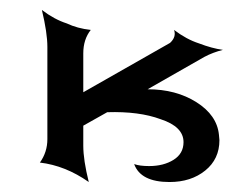

<svg xmlns="http://www.w3.org/2000/svg" viewBox="-20 -365 467 385"><path d="M249 -36Q260 -32 279 -32Q308 -32 328 -44.5Q348 -57 348 -80Q348 -111 302 -126Q259 -142 195 -140L147 -113V-73Q147 -44 158 0Q111 -33 60 -39Q75 -60 75 -86V-271Q75 -299 64 -345Q89 -326 114 -318Q135 -308 162 -305Q147 -286 147 -258V-180L321 -279Q334 -291 329 -305Q354 -286 379 -278Q405 -268 427 -265Q407 -260 390 -251L276 -186Q333 -186 374 -160Q415 -134 419 -95L420 -84Q420 -46 391.5 -23Q363 0 320 0Q262 0 249 -36Z"/></svg>

Font: RIT Indira
Style: Bold
Weight: 700
Designer: Sudheer S
Version: 0.9